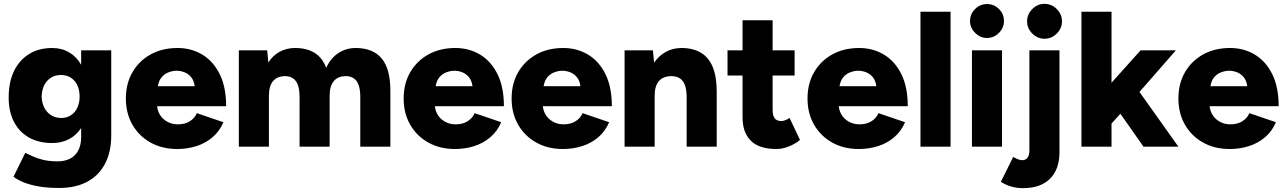

<svg xmlns="http://www.w3.org/2000/svg" viewBox="-20 -761 6668 996"><path d="M287 214Q226 214 180.5 206Q135 198 103 185Q71 172 50 156L111 32Q127 39 149 49.5Q171 60 203 68Q235 76 280 76Q315 76 342.5 62.5Q370 49 385.5 20.5Q401 -8 401 -51V-97Q377 -60 338.5 -39.5Q300 -19 251 -19Q181 -19 130.5 -47.5Q80 -76 52.5 -129Q25 -182 25 -255Q25 -335 52.5 -392Q80 -449 130.5 -480.5Q181 -512 251 -512Q300 -512 338.5 -489.5Q377 -467 401 -425V-500H557V-57Q557 27 525 88Q493 149 433 181.5Q373 214 287 214ZM297 -149Q327 -149 348.5 -163.5Q370 -178 381.5 -203Q393 -228 393 -260Q393 -294 381 -319Q369 -344 347.5 -358Q326 -372 296 -372Q267 -372 244.5 -358Q222 -344 209.5 -319Q197 -294 196 -260Q197 -228 209.5 -203Q222 -178 245 -163.5Q268 -149 297 -149Z M899 12Q821 12 761 -21.5Q701 -55 667 -114Q633 -173 633 -250Q633 -328 667.5 -387Q702 -446 762 -479Q822 -512 901 -512Q972 -512 1029 -478Q1086 -444 1119.5 -377Q1153 -310 1153 -210H795Q800 -167 830.5 -141.5Q861 -116 903 -116Q940 -116 965.5 -132.5Q991 -149 1001 -174L1139 -127Q1119 -80 1082.5 -49Q1046 -18 999 -3Q952 12 899 12ZM799 -314H990Q986 -344 971 -361.5Q956 -379 936 -386.5Q916 -394 896 -394Q877 -394 856 -386.5Q835 -379 819.5 -361.5Q804 -344 799 -314Z M1219 0V-500H1366L1372 -437Q1396 -474 1431.5 -493Q1467 -512 1510 -512Q1572 -512 1612.5 -486.5Q1653 -461 1672 -409Q1695 -459 1735 -485.5Q1775 -512 1825 -512Q1915 -512 1960.5 -457Q2006 -402 2005 -286V0H1849V-256Q1849 -296 1840.5 -319.5Q1832 -343 1816 -354Q1800 -365 1778 -366Q1735 -367 1712.5 -341.5Q1690 -316 1690 -264V0H1534V-256Q1534 -296 1525.5 -319.5Q1517 -343 1501 -354Q1485 -365 1463 -366Q1420 -367 1397.5 -341.5Q1375 -316 1375 -264V0Z M2340 12Q2262 12 2202 -21.5Q2142 -55 2108 -114Q2074 -173 2074 -250Q2074 -328 2108.5 -387Q2143 -446 2203 -479Q2263 -512 2342 -512Q2413 -512 2470 -478Q2527 -444 2560.5 -377Q2594 -310 2594 -210H2236Q2241 -167 2271.5 -141.5Q2302 -116 2344 -116Q2381 -116 2406.5 -132.5Q2432 -149 2442 -174L2580 -127Q2560 -80 2523.5 -49Q2487 -18 2440 -3Q2393 12 2340 12ZM2240 -314H2431Q2427 -344 2412 -361.5Q2397 -379 2377 -386.5Q2357 -394 2337 -394Q2318 -394 2297 -386.5Q2276 -379 2260.5 -361.5Q2245 -344 2240 -314Z M2900 12Q2822 12 2762 -21.5Q2702 -55 2668 -114Q2634 -173 2634 -250Q2634 -328 2668.5 -387Q2703 -446 2763 -479Q2823 -512 2902 -512Q2973 -512 3030 -478Q3087 -444 3120.5 -377Q3154 -310 3154 -210H2796Q2801 -167 2831.5 -141.5Q2862 -116 2904 -116Q2941 -116 2966.5 -132.5Q2992 -149 3002 -174L3140 -127Q3120 -80 3083.5 -49Q3047 -18 3000 -3Q2953 12 2900 12ZM2800 -314H2991Q2987 -344 2972 -361.5Q2957 -379 2937 -386.5Q2917 -394 2897 -394Q2878 -394 2857 -386.5Q2836 -379 2820.5 -361.5Q2805 -344 2800 -314Z M3220 0V-500H3367L3373 -436Q3398 -472 3434 -492Q3470 -512 3515 -512Q3575 -512 3616 -487.5Q3657 -463 3677.5 -413Q3698 -363 3698 -285V0H3542V-256Q3542 -296 3533 -319.5Q3524 -343 3507.5 -354Q3491 -365 3467 -366Q3422 -367 3399 -341.5Q3376 -316 3376 -264V0Z M4008 12Q3919 12 3875.5 -30.5Q3832 -73 3832 -152V-369H3754V-500H3832V-656H3988V-500H4102V-369H3988V-191Q3988 -161 3999 -147Q4010 -133 4033 -133Q4042 -133 4054 -137.5Q4066 -142 4076 -149L4130 -35Q4106 -15 4072.5 -1.5Q4039 12 4008 12Z M4435 12Q4357 12 4297 -21.5Q4237 -55 4203 -114Q4169 -173 4169 -250Q4169 -328 4203.5 -387Q4238 -446 4298 -479Q4358 -512 4437 -512Q4508 -512 4565 -478Q4622 -444 4655.5 -377Q4689 -310 4689 -210H4331Q4336 -167 4366.5 -141.5Q4397 -116 4439 -116Q4476 -116 4501.5 -132.5Q4527 -149 4537 -174L4675 -127Q4655 -80 4618.5 -49Q4582 -18 4535 -3Q4488 12 4435 12ZM4335 -314H4526Q4522 -344 4507 -361.5Q4492 -379 4472 -386.5Q4452 -394 4432 -394Q4413 -394 4392 -386.5Q4371 -379 4355.5 -361.5Q4340 -344 4335 -314Z M4755 0V-700H4911V0Z M5022 0V-500H5178V0ZM5100 -564Q5065 -564 5038.5 -590.5Q5012 -617 5012 -652Q5012 -689 5038.5 -714.5Q5065 -740 5100 -740Q5136 -740 5162 -714.5Q5188 -689 5188 -652Q5188 -617 5162 -590.5Q5136 -564 5100 -564Z M5398 -560Q5362 -560 5335 -587Q5308 -614 5308 -650Q5308 -687 5335 -714Q5362 -741 5398 -741Q5435 -741 5462 -714Q5489 -687 5489 -650Q5489 -614 5462 -587Q5435 -560 5398 -560ZM5287 215Q5222 215 5172 182L5236 53Q5248 60 5260 65Q5272 70 5282 70Q5320 70 5320 18V-500H5476V29Q5476 117 5427 166Q5378 215 5287 215Z M5590 0V-700H5746V-332L5897 -500H6080L5891 -284L6093 0H5912L5792 -171L5746 -120V0Z M6359 12Q6281 12 6221 -21.5Q6161 -55 6127 -114Q6093 -173 6093 -250Q6093 -328 6127.5 -387Q6162 -446 6222 -479Q6282 -512 6361 -512Q6432 -512 6489 -478Q6546 -444 6579.5 -377Q6613 -310 6613 -210H6255Q6260 -167 6290.5 -141.5Q6321 -116 6363 -116Q6400 -116 6425.5 -132.5Q6451 -149 6461 -174L6599 -127Q6579 -80 6542.5 -49Q6506 -18 6459 -3Q6412 12 6359 12ZM6259 -314H6450Q6446 -344 6431 -361.5Q6416 -379 6396 -386.5Q6376 -394 6356 -394Q6337 -394 6316 -386.5Q6295 -379 6279.5 -361.5Q6264 -344 6259 -314Z"/></svg>

Font: Figtree ExtraBold
Style: Regular
Weight: 800
Designer: Erik Kennedy
Foundry: Erik Kennedy
Version: Version 2.002